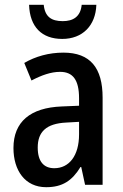

<svg xmlns="http://www.w3.org/2000/svg" viewBox="-20 -769 513 799"><path d="M381 -749H320C315 -699 284 -681 241 -681C194 -681 167 -699 162 -749H101C104 -657 154 -607 239 -607C323 -607 378 -662 381 -749ZM244 -550C183 -550 127 -534 81 -507L111 -434C153 -456 192 -470 230 -470C283 -470 309 -437 309 -360V-329L237 -326C106 -321 36 -262 36 -153C36 -60 84 10 172 10C240 10 280 -17 315 -74H318L334 0H407V-363C407 -486 356 -550 244 -550ZM256 -259 309 -262V-210C309 -120 267 -69 206 -69C163 -69 137 -96 137 -155C137 -220 172 -255 256 -259Z"/></svg>

Font: Noto Sans Thai Cond Med
Style: Regular
Weight: 500
Width: 3
Designer: Monotype Design Team
Foundry: Monotype Imaging Inc.
Version: Version 2.002